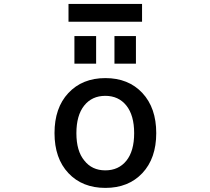

<svg xmlns="http://www.w3.org/2000/svg" viewBox="-20 -920 1040 951"><path d="M397.5 -125Q435.5 -76.2 501.5 -76.2Q567.4 -76.2 606 -124Q644.5 -171.9 644.5 -260.3Q644.5 -348.6 606 -397Q567.4 -445.3 501.5 -445.3Q435.5 -445.3 397 -397Q358.4 -348.6 358.4 -260.3Q358.4 -171.9 397.5 -125ZM318.4 -459Q387.7 -533.2 502 -533.2Q616.2 -533.2 685.1 -459.5Q753.9 -385.7 753.9 -260.7Q753.9 -135.7 685.1 -62.5Q616.2 10.7 502 10.7Q387.7 10.7 318.8 -62.5Q250 -135.7 250 -260.7Q250 -385.7 318.4 -459ZM319.3 -812.5V-900.4H683.6V-812.5ZM348.6 -604.5V-741.2H456.1V-604.5ZM546.9 -604.5V-741.2H653.3V-604.5Z"/></svg>

Font: GenEi Gothic M SemiBold
Style: Regular
Weight: 500
Designer: o_tamon (Modified); [Source Han Sans]
Ryoko NISHIZUKA  (kana & ideographs); Paul D. Hunt (Latin, Greek & Cyrillic); Wenl
Version: Version 1.1a;Original Version 1.004